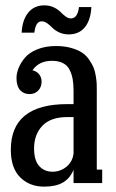

<svg xmlns="http://www.w3.org/2000/svg" viewBox="-20 -677 429 710"><path d="M134.8 -598.1Q123 -598.1 116.5 -588.4Q109.9 -578.6 106.9 -556.2H60.1Q62.5 -603.5 84.5 -630.4Q106.4 -657.2 144 -657.2Q163.6 -657.2 179.2 -649.7Q194.8 -642.1 203.4 -633.1Q211.9 -624 222.2 -616.5Q232.4 -608.9 242.2 -608.9Q267.1 -608.9 272 -650.9H317.9Q315.4 -603 293.9 -576.4Q272.5 -549.8 233.9 -549.8Q214.4 -549.8 198.5 -557.4Q182.6 -564.9 174.1 -574Q165.5 -583 155 -590.6Q144.5 -598.1 134.8 -598.1ZM337.9 -341.8V-49.8H357.9V0H252V-48.8Q237.8 -16.1 211.7 -1.5Q185.5 13.2 143.1 13.2Q89.4 13.2 54.7 -21.2Q20 -55.7 20 -123Q20 -292 229 -292H252V-340.8Q252 -365.7 248.8 -384Q245.6 -402.3 237.5 -418.7Q229.5 -435.1 212.9 -443.6Q196.3 -452.1 171.9 -452.1Q124 -452.1 100.1 -417Q115.7 -413.6 124.8 -402.1Q133.8 -390.6 133.8 -375Q133.8 -355 121.3 -342Q108.9 -329.1 88.9 -329.1Q67.4 -329.1 54.2 -344Q41 -358.9 41 -388.2Q41 -405.8 48.6 -425Q56.2 -444.3 72 -463.4Q87.9 -482.4 117.9 -494.6Q147.9 -506.8 187 -506.8Q218.3 -506.8 242.9 -499.8Q267.6 -492.7 283 -482.7Q298.3 -472.7 309.6 -456.3Q320.8 -439.9 326.2 -426.8Q331.5 -413.6 334.5 -394.5Q337.4 -375.5 337.6 -366Q337.9 -356.4 337.9 -341.8ZM173.8 -42Q203.1 -42 225.8 -60.5Q248.5 -79.1 252 -109.9V-244.1H229Q167.5 -244.1 136.7 -211.9Q106 -179.7 106 -127.9Q106 -84 125 -63Q144 -42 173.8 -42Z"/></svg>

Font: Margherita Semibold
Style: Regular
Weight: 600
Designer: James Puckett
Foundry: Dunwich Type Founders
Version: Version 1.008;hotconv 1.0.109;makeotfexe 2.5.65596